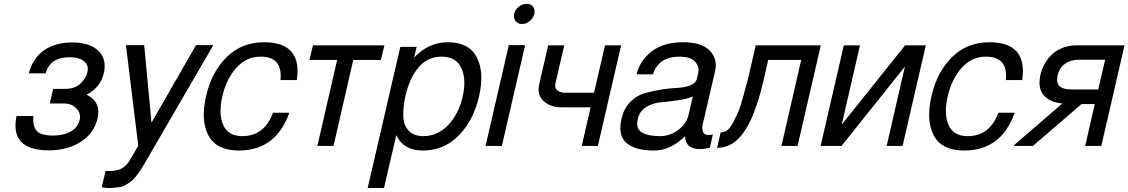

<svg xmlns="http://www.w3.org/2000/svg" viewBox="-20 -760 5877 1000"><path d="M154 -156Q149 -108 169 -81Q188 -54 258 -54Q313 -54 350 -76Q386 -97 395 -136Q403 -168 379 -194Q355 -221 313 -221H239L257 -297H319Q368 -297 397 -323Q428 -351 435 -383Q444 -419 419 -440Q392 -462 343 -462Q240 -462 218 -378H130Q150 -455 208 -497Q267 -539 357 -539Q447 -539 493 -495Q537 -452 521 -379Q503 -304 431 -267Q508 -229 488 -143Q470 -66 402 -22Q333 23 234 23Q30 23 66 -156Z M530 130Q578 134 608.5 120Q639 106 659 70L700 -1L636 -525H731L769 -121L1001 -525H1091L734 90Q722 111 712 126Q702 141 689 157.5Q676 174 664 183.5Q652 193 635 203Q618 213 600.5 215Q583 217 559.5 219Q536 221 510 215Z M1337 -465Q1263 -465 1211 -407Q1159 -349 1138 -258Q1117 -167 1142.5 -109Q1168 -51 1242 -51Q1357 -51 1402 -173H1487Q1417 24 1224 24Q1108 24 1066 -53.5Q1024 -131 1053 -258Q1082 -385 1160.5 -462.5Q1239 -540 1355 -540Q1555 -540 1526 -343H1441Q1453 -465 1337 -465Z M1610 -524H1982L1964 -448H1820L1717 0H1633L1736 -448H1592Z M2065 -516H2150L2137 -460Q2212 -540 2313 -540Q2422 -540 2463 -462Q2504 -384 2475 -258Q2446 -132 2369 -54Q2292 24 2182 24Q2082 24 2044 -56L1980 219H1895ZM2091 -258Q2079 -200 2080.5 -154Q2082 -108 2108.5 -79.5Q2135 -51 2185 -51Q2260 -51 2315 -109.5Q2370 -168 2390 -258Q2410 -348 2382.5 -406.5Q2355 -465 2280 -465Q2206 -465 2159 -408Q2112 -351 2091 -258Z M2509 0 2630 -525H2715L2594 0ZM2665 -650.5Q2653 -666 2658 -688Q2663 -710 2682 -725Q2701 -740 2723 -740Q2745 -740 2756.5 -725Q2768 -710 2763 -688Q2758 -666 2739.5 -650.5Q2721 -635 2699 -635Q2677 -635 2665 -650.5Z M2835 -524H2919L2873 -327Q2867 -303 2882 -290Q2897 -277 2920 -277H3074L3131 -524H3215L3094 0H3010L3056 -201H2905Q2847 -201 2811 -234Q2775 -267 2789 -324Z M3693 -60 3677 10Q3551 37 3548 -51Q3473 24 3386 24Q3289 24 3243 -15.5Q3197 -55 3217 -141Q3229 -195 3262.5 -229Q3296 -263 3337 -274.5Q3378 -286 3424.5 -293.5Q3471 -301 3509.5 -302.5Q3548 -304 3576.5 -316Q3605 -328 3610 -351L3616 -378Q3624 -412 3600.5 -438.5Q3577 -465 3519 -465Q3410 -465 3381 -373H3296Q3313 -446 3375 -493Q3437 -540 3537 -540Q3636 -540 3677.5 -495.5Q3719 -451 3704 -388L3643 -125Q3632 -91 3643 -70.5Q3654 -50 3693 -60ZM3566 -161 3588 -257Q3557 -244 3505.5 -237Q3454 -230 3416.5 -226.5Q3379 -223 3345 -202Q3311 -181 3302 -141Q3290 -90 3322.5 -70.5Q3355 -51 3419 -51Q3468 -51 3511.5 -82.5Q3555 -114 3566 -161Z M3916 -524H4255L4134 0H4050L4153 -448H3981L3959 -350Q3956 -336 3949.5 -312.5Q3943 -289 3942 -283Q3935 -253 3921 -214Q3904 -165 3895 -145Q3879 -110 3863 -85Q3842 -53 3823 -35Q3799 -12 3774 -2Q3745 10 3715 10L3733 -70Q3752 -70 3768 -82Q3783 -93 3799 -123Q3814 -152 3826 -180Q3837 -205 3851 -258Q3872 -335 3874 -343Q3877 -354 3884.5 -387Q3892 -420 3897 -441Z M4375 -524H4459L4364 -111L4694 -524H4802L4681 0H4598L4693 -413L4363 0H4254Z M5115 -465Q5041 -465 4989 -407Q4937 -349 4916 -258Q4895 -167 4920.5 -109Q4946 -51 5020 -51Q5135 -51 5180 -173H5265Q5195 24 5002 24Q4886 24 4844 -53.5Q4802 -131 4831 -258Q4860 -385 4938.5 -462.5Q5017 -540 5133 -540Q5333 -540 5304 -343H5219Q5231 -465 5115 -465Z M5488 -364Q5480 -329 5498.5 -311.5Q5517 -294 5563 -294H5700L5736 -449H5599Q5557 -449 5527 -428Q5499 -408 5489 -370ZM5400 -375Q5405 -397 5418 -422Q5431 -447 5452 -470Q5475 -494 5510 -509Q5546 -524 5589 -524H5837L5716 0H5632L5682 -218H5613L5360 0H5257L5513 -221Q5447 -227 5415 -265Q5383 -303 5400 -375Z"/></svg>

Font: Miedinger
Style: Italic
Weight: 400
Italic angle: -13°
Version: Version 001.000